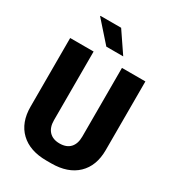

<svg xmlns="http://www.w3.org/2000/svg" viewBox="-212 -1005 1023 1132"><g transform="rotate(30 300.0 -439.0)"><path d="M284 10Q170.5 10 107.2 -50.5Q44 -111 44 -218.5V-686H203.5V-218.5Q203.5 -169.5 228.8 -142.8Q254 -116 300 -116Q347 -116 371.8 -142.8Q396.5 -169.5 396.5 -218.5V-686H556V-218.5Q556 -111 492.8 -50.5Q429.5 10 316.5 10ZM254 -748.5 132.5 -885.5 133.5 -888.5H274L369 -748.5Z"/></g></svg>

Font: Chivo Mono Medium
Style: Regular
Weight: 500
Monospace: yes
Designer: Hector Gatti
Foundry: Omnibus-Type
Version: Version 1.008